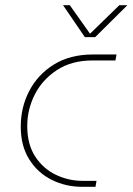

<svg xmlns="http://www.w3.org/2000/svg" viewBox="-20 -720 511 740"><path d="M297 0Q233 0 179 -27Q125 -54 92.5 -106Q60 -158 60 -232Q60 -307 93 -370Q126 -433 188 -471.5Q250 -510 338 -510H429L425 -487H337Q256 -487 199.5 -450Q143 -413 114 -355.5Q85 -298 85 -234Q85 -164 115.5 -117Q146 -70 195 -46.5Q244 -23 298 -23H352L348 0ZM307 -577 223 -700H249L327 -590L440 -700H471L347 -577Z"/></svg>

Font: MuseoModerno Thin Thin
Style: Italic
Weight: 250
Italic angle: -9°
Version: Version 1.003